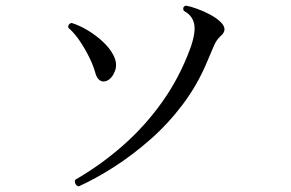

<svg xmlns="http://www.w3.org/2000/svg" viewBox="-20 -689 1040 686"><path d="M261 -23Q253 -25 249.5 -32.5Q246 -40 249 -47Q338 -98 417.5 -167.5Q497 -237 559 -324Q621 -411 659 -514Q669 -541 673 -563.5Q677 -586 674 -602Q668 -634 637 -650Q630 -664 644 -669Q661 -666 684.5 -657.5Q708 -649 729.5 -637.5Q751 -626 763 -615Q799 -585 767 -559Q754 -547 745 -527Q736 -507 719 -466Q685 -385 633 -316Q581 -247 518 -191.5Q455 -136 389 -93.5Q323 -51 261 -23ZM361 -400Q348 -395 337.5 -401.5Q327 -408 322 -424Q315 -451 300 -482Q285 -513 265.5 -542Q246 -571 224 -590Q223 -597 226.5 -601.5Q230 -606 236 -607Q265 -598 294.5 -580Q324 -562 348 -539.5Q372 -517 384 -494Q401 -463 391 -436Q381 -409 361 -400Z"/></svg>

Font: Zen Old Mincho
Style: Regular
Weight: 400
Designer: Yoshimichi Ohira
Foundry: Positype
Version: Version 1.001